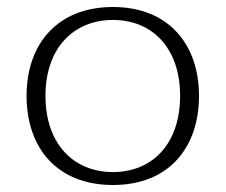

<svg xmlns="http://www.w3.org/2000/svg" viewBox="-20 -518 645 549"><path d="M303 11C461 11 549 -94 549 -244C549 -392 461 -498 303 -498C144 -498 56 -392 56 -244C56 -94 144 11 303 11ZM303 -26C190 -26 110 -107 110 -244C110 -380 190 -461 303 -461C416 -461 495 -380 495 -244C495 -107 416 -26 303 -26Z"/></svg>

Font: Maitree Light
Style: Regular
Weight: 300
Designer: CadsonDemak Team
Foundry: CadsonDemak
Version: Version 1.000;PS 001.000;hotconv 1.0.88;makeotf.lib2.5.64775